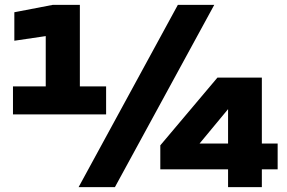

<svg xmlns="http://www.w3.org/2000/svg" viewBox="-20 -770 1179 790"><path d="M308.6 -750V-361.4H168.2V-722.8L247.6 -633.2L39 -602.4V-719.6L197.2 -750ZM33.4 -414.4H416.6V-299.4H33.4ZM711.8 -750H861.6L452.8 0H303.4ZM1057.4 -450.6V0H918.4V-383.6L973.6 -387.6L764.8 -135.6L745.6 -179.4H1122.4V-73.2H639.6V-172L874.6 -450.6Z"/></svg>

Font: Unbounded
Style: Regular
Weight: 400
Designer: Luke Prowse, Jean-Baptiste Morizot, Fátima Lázaro, Florian Runge
Foundry: NaN
Version: Version 1.701;gftools[0.9.28.dev5+ged2979d]